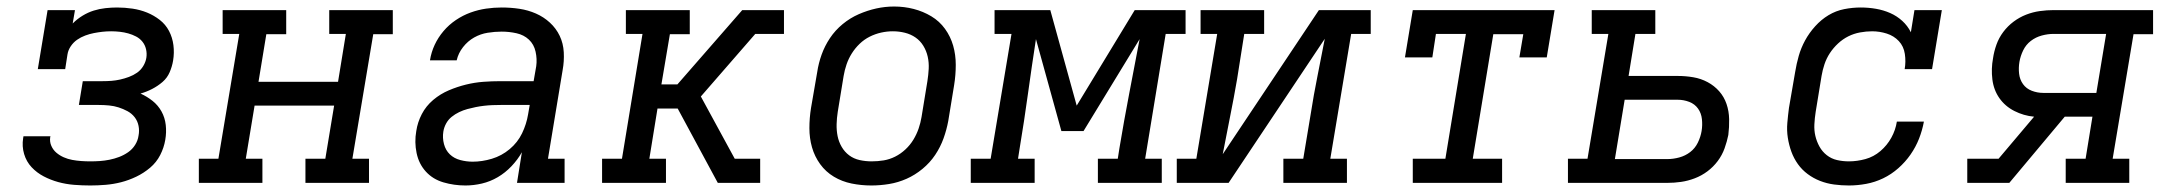

<svg xmlns="http://www.w3.org/2000/svg" viewBox="-20 -561 6640 589"><path d="M257 8Q232 8 207 6Q182 4 158.5 -2.5Q135 -9 114 -20Q93 -31 77 -48Q61 -65 54 -88.5Q47 -112 51 -137Q51 -138 51.5 -140Q52 -142 52 -143H135Q135 -143 134.5 -142Q134 -141 134 -140Q132 -126 137.5 -113.5Q143 -101 153 -92.5Q163 -84 175.5 -78.5Q188 -73 201.5 -70.5Q215 -68 229 -67Q243 -66 257 -66Q272 -66 286.5 -67Q301 -68 316 -71Q331 -74 345.5 -79.5Q360 -85 373 -94Q386 -103 394.5 -116.5Q403 -130 405 -145Q408 -160 405 -175Q402 -190 393 -201.5Q384 -213 371 -220Q358 -227 344 -231.5Q330 -236 314.5 -237.5Q299 -239 283 -239H222L234 -312H295Q309 -312 322 -313Q335 -314 348.5 -317Q362 -320 375.5 -325Q389 -330 400.5 -338Q412 -346 419.5 -358.5Q427 -371 429 -384Q431 -397 428 -410Q425 -423 417 -433Q409 -443 397.5 -449Q386 -455 373.5 -458.5Q361 -462 347.5 -463.5Q334 -465 321 -465Q307 -465 294 -463.5Q281 -462 268 -459.5Q255 -457 241.5 -452Q228 -447 216.5 -439Q205 -431 197 -419Q189 -407 187 -394L180 -349H96L126 -530H210L203 -489Q217 -503 233.5 -513Q250 -523 267.5 -528.5Q285 -534 303.5 -536Q322 -538 339 -538Q363 -538 386.5 -534.5Q410 -531 431 -522.5Q452 -514 470 -500Q488 -486 498.5 -466Q509 -446 512 -422.5Q515 -399 511 -375Q508 -357 500.5 -339.5Q493 -322 478.5 -309.5Q464 -297 446.5 -288Q429 -279 411 -274Q431 -265 448 -251.5Q465 -238 475.5 -219Q486 -200 488.5 -177.5Q491 -155 487 -132Q483 -108 471.5 -85.5Q460 -63 440.5 -46.5Q421 -30 398 -19Q375 -8 351.5 -2Q328 4 304 6Q280 8 257 8Z M590 0V-74H650L714 -457H663V-530H858V-456H797L773 -310H1017L1041 -457H990V-530H1185V-456H1125L1061 -74H1112V0H917V-74H978L1005 -237H761L734 -74H785V0Z M1408 8Q1373 8 1340.5 -1.5Q1308 -11 1286.5 -34.5Q1265 -58 1258 -91.5Q1251 -125 1257 -159Q1261 -186 1274 -211Q1287 -236 1309 -254.5Q1331 -273 1357 -284Q1383 -295 1409.5 -301.5Q1436 -308 1462.5 -310Q1489 -312 1516 -312H1617L1625 -358Q1628 -380 1623 -402.5Q1618 -425 1602.5 -439.5Q1587 -454 1564.5 -459Q1542 -464 1519 -464Q1498 -464 1476 -460.5Q1454 -457 1434.5 -446Q1415 -435 1400.5 -416.5Q1386 -398 1381 -376H1299Q1303 -401 1313.5 -423.5Q1324 -446 1340.5 -465.5Q1357 -485 1378.5 -499.5Q1400 -514 1423.5 -522.5Q1447 -531 1471 -534.5Q1495 -538 1519 -538Q1547 -538 1573.5 -534Q1600 -530 1624 -519.5Q1648 -509 1667 -491.5Q1686 -474 1697 -451Q1708 -428 1709.5 -400.5Q1711 -373 1706 -346L1661 -74H1712V0H1566L1581 -94Q1568 -71 1549 -51Q1530 -31 1507 -17.5Q1484 -4 1458.5 2Q1433 8 1408 8ZM1430 -65Q1459 -65 1489 -74Q1519 -83 1543.5 -103.5Q1568 -124 1581.5 -152Q1595 -180 1600 -210L1605 -239H1516Q1503 -239 1490.5 -238.5Q1478 -238 1465 -236.5Q1452 -235 1439.5 -232.5Q1427 -230 1414 -226.5Q1401 -223 1388.5 -217Q1376 -211 1365.5 -202.5Q1355 -194 1348.5 -182Q1342 -170 1340 -157Q1337 -138 1342 -119Q1347 -100 1360 -87.5Q1373 -75 1392 -70Q1411 -65 1430 -65Z M1827 0V-74H1888L1951 -457H1900V-530H2096V-456H2035L2009 -302H2058L2257 -530H2385V-457H2297L2130 -265L2234 -74H2312V0H2182L2059 -228H1997L1972 -74H2023V0Z M2653 8Q2622 8 2592.5 2Q2563 -4 2538 -19Q2513 -34 2496 -57.5Q2479 -81 2471 -109Q2463 -137 2463 -168Q2463 -199 2468 -230L2487 -340Q2491 -367 2500.5 -393.5Q2510 -420 2526 -444Q2542 -468 2565 -487Q2588 -506 2614.5 -517.5Q2641 -529 2668 -535Q2695 -541 2723 -541Q2754 -541 2783 -533.5Q2812 -526 2837 -511Q2862 -496 2879 -472.5Q2896 -449 2904 -421Q2912 -393 2912 -362Q2912 -331 2907 -300L2889 -190Q2884 -163 2874.5 -136.5Q2865 -110 2849 -86Q2833 -62 2810 -43Q2787 -24 2761 -12.5Q2735 -1 2707.5 3.5Q2680 8 2653 8ZM2654 -66Q2673 -66 2691 -69Q2709 -72 2726 -80.5Q2743 -89 2757.5 -102.5Q2772 -116 2782 -132.5Q2792 -149 2798 -166.5Q2804 -184 2807 -202L2825 -312Q2828 -331 2829 -350Q2830 -369 2826 -387Q2822 -405 2812.5 -420.5Q2803 -436 2788.5 -446Q2774 -456 2756 -460.5Q2738 -465 2719 -465Q2701 -465 2683 -461Q2665 -457 2648 -448.5Q2631 -440 2617 -426.5Q2603 -413 2593 -397Q2583 -381 2577 -363.5Q2571 -346 2568 -328L2550 -218Q2547 -199 2546.5 -180Q2546 -161 2549.5 -143.5Q2553 -126 2562 -110.5Q2571 -95 2585 -84.5Q2599 -74 2617 -70Q2635 -66 2654 -66Z M2958 0V-74H3019L3083 -457H3031V-530H3202L3283 -237L3461 -530H3617V-457H3556L3493 -74H3544V0H3348V-74H3409L3414 -106Q3428 -190 3444 -273.5Q3460 -357 3476 -441L3304 -159H3236L3158 -441Q3145 -357 3133.5 -273.5Q3122 -190 3108 -106L3103 -74H3154V0Z M3590 0V-74H3650L3714 -457H3663V-530H3858V-457H3797L3775 -318Q3765 -260 3753.5 -203Q3742 -146 3731 -88L4026 -530H4185V-457H4125L4061 -74H4112V0H3917V-74H3978L4001 -212Q4010 -270 4021.5 -327Q4033 -384 4044 -442L3749 0Z M4314 0V-74H4414L4477 -457H4385L4374 -385H4290L4314 -530H4749L4725 -385H4641L4653 -456H4561L4498 -74H4588V0Z M4790 0V-74H4850L4914 -457H4863V-530H5058V-457H4997L4976 -328H5127Q5151 -328 5174.5 -324Q5198 -320 5218.5 -309Q5239 -298 5254 -281Q5269 -264 5276.5 -242Q5284 -220 5284.5 -195.5Q5285 -171 5282 -147Q5278 -127 5270.5 -106Q5263 -85 5249.5 -67Q5236 -49 5218 -35.5Q5200 -22 5179 -14Q5158 -6 5137 -3Q5116 0 5095 0ZM4934 -73H5095Q5113 -73 5131.5 -78Q5150 -83 5165 -94.5Q5180 -106 5188.5 -123.5Q5197 -141 5200 -159Q5203 -177 5201 -195.5Q5199 -214 5189 -228Q5179 -242 5162 -248.5Q5145 -255 5127 -255H4964Z M5652 8Q5629 8 5606.5 5Q5584 2 5563.5 -6Q5543 -14 5525.5 -27Q5508 -40 5495.5 -57.5Q5483 -75 5475.5 -95.5Q5468 -116 5464.5 -138.5Q5461 -161 5463 -184Q5465 -207 5468 -230L5487 -340Q5491 -365 5498 -389.5Q5505 -414 5517.5 -437Q5530 -460 5548.5 -480.5Q5567 -501 5589.5 -514.5Q5612 -528 5637.5 -533Q5663 -538 5688 -538Q5712 -538 5735 -534Q5758 -530 5778.5 -521Q5799 -512 5815.5 -497Q5832 -482 5842 -462L5853 -530H5937L5907 -349H5823Q5827 -372 5823.5 -395.5Q5820 -419 5805 -435Q5790 -451 5768 -458Q5746 -465 5723 -465Q5705 -465 5686 -461.5Q5667 -458 5650 -449.5Q5633 -441 5618.5 -427.5Q5604 -414 5593.5 -398Q5583 -382 5577 -364Q5571 -346 5568 -328L5550 -218Q5547 -199 5546 -180Q5545 -161 5549 -144Q5553 -127 5561.5 -111.5Q5570 -96 5584 -85Q5598 -74 5615.5 -70Q5633 -66 5652 -66Q5677 -66 5702.5 -73Q5728 -80 5748.5 -97.5Q5769 -115 5782 -138.5Q5795 -162 5799 -188H5882Q5877 -161 5867 -135.5Q5857 -110 5841 -87Q5825 -64 5803.5 -45Q5782 -26 5757 -14Q5732 -2 5705 3Q5678 8 5652 8Z M6015 0V-74H6111L6220 -203Q6188 -206 6159.5 -220.5Q6131 -235 6113.5 -260Q6096 -285 6092 -317.5Q6088 -350 6094 -382Q6097 -403 6104.5 -424Q6112 -445 6125.5 -463Q6139 -481 6157 -494.5Q6175 -508 6195.5 -516Q6216 -524 6237.5 -527Q6259 -530 6280 -530H6585V-456H6525L6461 -74H6512V0H6317V-74H6378L6399 -203H6314L6144 0ZM6411 -276 6441 -457H6280Q6262 -457 6243.5 -452Q6225 -447 6210 -435.5Q6195 -424 6186.5 -406.5Q6178 -389 6175 -371Q6172 -353 6174 -335Q6176 -317 6186 -303Q6196 -289 6213 -282.5Q6230 -276 6248 -276Z"/></svg>

Font: Iosevka Curly Slab ExObl
Style: Regular
Weight: 400
Width: 7
Italic angle: -9°
Monospace: yes
Designer: Belleve Invis
Foundry: Belleve Invis
Version: Version 11.1.0; ttfautohint (v1.8.3)